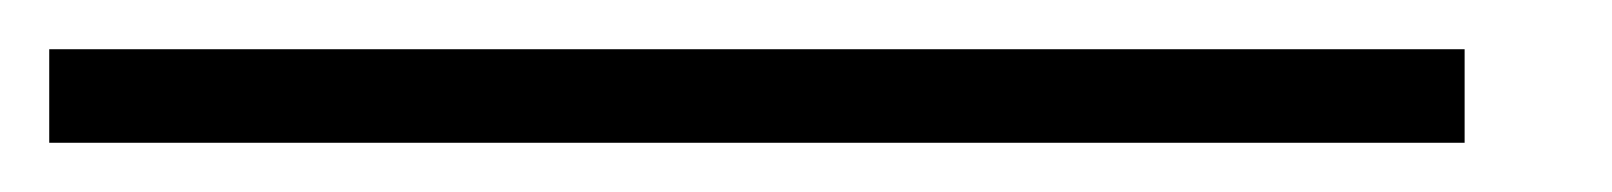

<svg xmlns="http://www.w3.org/2000/svg" viewBox="-79 64 655 78"><path d="M516 122H-59V84H516Z"/></svg>

Font: Libra Sans
Style: Bold Italic
Weight: 700
Italic angle: -12°
Foundry: Context Ltd
Version: Version 1.002